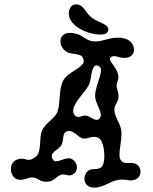

<svg xmlns="http://www.w3.org/2000/svg" viewBox="-20 -818 696 876"><path d="M451 -661C405 -656 341 -678 310 -715C280 -751 295 -800 329 -798C365 -796 367 -759 402 -735C429 -716 464 -710 473 -691C478 -680 470 -663 451 -661ZM410 -629C449 -626 483 -652 536 -645C606 -637 611 -549 543 -554C513 -556 501 -570 485 -556C469 -542 515 -514 520 -471C522 -452 513 -445 512 -429C511 -414 521 -400 521 -379C521 -352 501 -343 502 -314C503 -284 532 -251 534 -217C537 -167 515 -110 531 -87C545 -67 568 -78 592 -73C627 -66 633 -10 595 2C565 11 561 -3 519 3C481 8 446 44 399 37C361 31 355 -14 381 -38C396 -53 420 -40 441 -54C466 -72 459 -178 427 -190C400 -201 383 -183 359 -186C336 -191 317 -224 292 -220C260 -217 274 -178 259 -154C243 -130 201 -123 222 -89C234 -68 278 -102 301 -95C335 -84 343 -36 310 -21C292 -12 281 -24 265 -22C240 -19 229 10 197 11C160 13 158 -4 133 -8C106 -12 90 10 58 0C24 -11 13 -83 68 -93C100 -99 106 -75 141 -101C173 -124 156 -186 172 -223C187 -257 230 -276 242 -308C256 -345 248 -400 264 -441C280 -490 366 -507 362 -542C358 -581 310 -565 283 -582C243 -607 242 -677 313 -667C362 -660 367 -632 410 -629ZM427 -518C397 -529 399 -471 388 -436C375 -400 293 -335 319 -295C335 -271 352 -295 376 -290C394 -286 424 -255 437 -282C451 -305 412 -348 414 -382C415 -436 464 -507 427 -518Z"/></svg>

Font: PicNic
Style: Regular
Weight: 400
Designer: Mariel Nils
Foundry: Velvetyne Type Foundry
Version: Version 2.000;Glyphs 3.2.3 (3260)